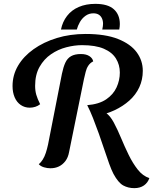

<svg xmlns="http://www.w3.org/2000/svg" viewBox="-20 -858 794 995"><path d="M478 -257 432 -313Q493 -318 530 -343Q567 -368 584 -405Q601 -442 601 -482Q601 -522 581 -554.5Q561 -587 518 -605.5Q475 -624 405 -624Q366 -624 323.5 -613Q281 -602 244.5 -577Q208 -552 185 -511.5Q162 -471 162 -413Q162 -388 168 -367Q174 -346 188 -318Q177 -309 163 -304.5Q149 -300 134 -300Q108 -300 87.5 -314Q67 -328 56 -353.5Q45 -379 45 -412Q45 -469 73.5 -517.5Q102 -566 154 -603Q206 -640 274.5 -661Q343 -682 424 -682Q526 -682 591.5 -656Q657 -630 688.5 -587Q720 -544 720 -491Q720 -445 702 -406Q684 -367 650.5 -337Q617 -307 573 -286.5Q529 -266 478 -257ZM241 14Q225 14 208 9Q191 4 181 -7Q192 -16 201.5 -31Q211 -46 217.5 -66Q224 -86 229 -109L301 -476Q308 -510 318.5 -533Q329 -556 348.5 -567Q368 -578 399 -578Q427 -578 443.5 -567Q460 -556 463 -540Q447 -532 437.5 -517.5Q428 -503 424 -485.5Q420 -468 415 -448L338 -70Q333 -42 319 -23.5Q305 -5 285.5 4.5Q266 14 241 14ZM676 117Q644 117 618.5 103Q593 89 568 43Q558 24 546 -9Q534 -42 520.5 -83Q507 -124 492 -166Q477 -208 462 -246Q447 -284 432 -313L529 -273Q551 -258 570 -222.5Q589 -187 607.5 -142.5Q626 -98 647 -55Q668 -12 694 21Q720 54 754 65Q746 89 726 103Q706 117 676 117ZM296 -705Q304 -745 327.5 -775.5Q351 -806 388.5 -822Q426 -838 474 -838Q539 -838 570 -810Q601 -782 601 -733Q601 -720 598 -705H510Q512 -716 513 -722Q514 -728 514 -735Q514 -751 508 -763.5Q502 -776 491 -782.5Q480 -789 464 -789Q441 -789 423 -776Q405 -763 394 -743.5Q383 -724 378 -705Z"/></svg>

Font: Sansita Swashed Light
Style: Regular
Weight: 400
Version: Version 1.003